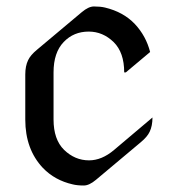

<svg xmlns="http://www.w3.org/2000/svg" viewBox="-20 -567 543 597"><path d="M240.7 9.8Q220.2 9.8 206.1 6.3Q150.4 -6.3 113.3 -44.9Q58.6 -103 58.6 -195.3V-335.4Q58.6 -361.8 67.4 -379.9Q74.7 -395.5 94.7 -412.1L234.4 -529.3Q255.4 -546.9 272 -546.9Q292.5 -546.9 306.6 -543.5Q363.8 -529.8 399.4 -492.2Q434.1 -455.1 446.8 -405.3L371.1 -341.8H366.2Q366.2 -403.8 333.5 -436Q299.8 -468.8 255.9 -468.8Q209 -468.8 178.2 -436.5Q146.5 -403.8 146.5 -341.8V-195.3Q146.5 -133.3 179.2 -101.1Q212.9 -68.4 256.8 -68.4Q296.4 -68.4 334.5 -100.6L454.1 -201.7Q454.1 -175.3 445.3 -157.2Q438 -141.6 418 -125L278.3 -7.8Q257.3 9.8 240.7 9.8Z"/></svg>

Font: Gothica
Style: Book
Weight: 400
Designer: Wojciech Kalinowski "wmk69" (wmk69@o2.pl)
Foundry: Wojciech Kalinowski "wmk69" (wmk69@o2.pl)
Version: Version 2.1.0; 2021-05-14